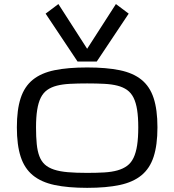

<svg xmlns="http://www.w3.org/2000/svg" viewBox="-20 -908 852 939"><path d="M406.2 -669.4 265.6 -888.2 203.1 -841.3 359.4 -606.9H453.1L609.4 -841.3L546.9 -888.2ZM62.5 -285.2Q62.5 -371.6 81.1 -428.2Q99.6 -484.9 140.6 -518.1Q181.6 -551.3 247.1 -564.7Q312.5 -578.1 406.2 -578.1Q500 -578.1 565.4 -564.7Q630.9 -551.3 671.9 -518.1Q712.9 -484.9 731.4 -428.2Q750 -371.6 750 -285.2Q750 -198.7 731.4 -141.6Q712.9 -84.5 671.9 -50.8Q630.9 -17.1 565.4 -3.2Q500 10.7 406.2 10.7Q312.5 10.7 247.1 -3.2Q181.6 -17.1 140.6 -50.8Q99.6 -84.5 81.1 -141.6Q62.5 -198.7 62.5 -285.2ZM156.2 -285.2Q156.2 -238.3 159.7 -203.6Q163.1 -168.9 172.6 -144Q182.1 -119.1 199.2 -103.5Q216.3 -87.9 244.1 -78.6Q272 -69.3 311.8 -65.9Q351.6 -62.5 406.2 -62.5Q453.1 -62.5 490 -64.7Q526.9 -66.9 554.4 -74.7Q582 -82.5 601.6 -96.9Q621.1 -111.3 633.1 -136.2Q645 -161.1 650.6 -197.5Q656.2 -233.9 656.2 -285.2Q656.2 -335.4 650.6 -370.8Q645 -406.2 633.1 -430.2Q621.1 -454.1 601.6 -468Q582 -481.9 554.4 -489Q526.9 -496.1 490 -498Q453.1 -500 406.2 -500Q359.4 -500 322.5 -498Q285.6 -496.1 258.1 -489Q230.5 -481.9 210.9 -468Q191.4 -454.1 179.4 -430.2Q167.5 -406.2 161.9 -370.8Q156.2 -335.4 156.2 -285.2Z"/></svg>

Font: Michroma
Style: Regular
Weight: 400
Version: Version 1.000